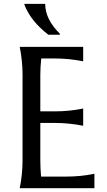

<svg xmlns="http://www.w3.org/2000/svg" viewBox="-20 -982 561 1002"><path d="M107.4 -961.9H215.8Q215.8 -881.8 292.5 -805.7V-800.8H232.4Q140.6 -871.6 107.4 -957ZM83 0Q97.7 -73.2 97.7 -146.5V-590.8Q97.7 -664.1 83 -737.3H414.1V-662.1Q340.8 -676.8 267.6 -676.8H195.3Q190.4 -631.8 190.4 -590.8V-400.9H267.6Q340.8 -400.9 414.1 -415.5V-325.7Q340.8 -340.3 267.6 -340.3H190.4V-146.5Q190.4 -105.5 194.3 -60.5H326.2Q403.3 -60.5 472.7 -75.2V0Z"/></svg>

Font: Classica
Style: Book
Weight: 400
Designer: Wojciech Kalinowski "wmk69" (wmk69@o2.pl)
Foundry: Wojciech Kalinowski "wmk69" (wmk69@o2.pl)
Version: Version 2.1.1; 2021-05-14